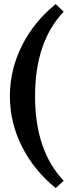

<svg xmlns="http://www.w3.org/2000/svg" viewBox="-20 -765 361 957"><path d="M257.8 172.4Q149.4 84.5 89.4 -34.7Q29.3 -153.8 29.3 -285.6Q29.3 -418 89.4 -537.6Q149.4 -657.2 257.8 -744.6L297.4 -706.5Q154.8 -557.1 154.8 -285.6Q154.8 -14.2 297.4 135.7Z"/></svg>

Font: Elstob 14pt SemiBold
Style: Regular
Weight: 600
Designer: Peter S. Baker
Version: Version 1.015